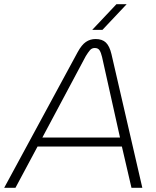

<svg xmlns="http://www.w3.org/2000/svg" viewBox="-56 -900 746 920"><path d="M-36 0 316 -650Q335 -685 355.5 -699Q376 -713 402 -713Q434 -713 451.5 -696Q469 -679 478 -641L626 0H574L528 -198H124L18 0ZM147 -241H519L433 -627Q428 -648 421 -659Q414 -670 398 -670Q384 -670 375 -659.5Q366 -649 355 -631ZM386 -757 502 -880H551L435 -757Z"/></svg>

Font: MuseoModerno Thin ExtraLight
Style: Italic
Weight: 250
Italic angle: -9°
Version: Version 1.003